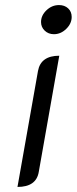

<svg xmlns="http://www.w3.org/2000/svg" viewBox="-20 -729 305 758"><path d="M142 -642Q142 -668 163.5 -688.5Q185 -709 213 -709Q235 -709 249 -696Q263 -683 263 -662Q263 -636 241.5 -615Q220 -594 193 -594Q171 -594 156.5 -608Q142 -622 142 -642ZM130 -449Q141 -509 214 -509L133 -50Q123 9 49 9Z"/></svg>

Font: K2D Light
Style: Italic
Weight: 300
Italic angle: -10°
Designer: Katatrad Aksorn Co.,Ltd.
Foundry: Cadson Demak Co.,Ltd.
Version: Version 1.000; ttfautohint (v1.6)